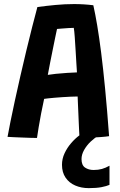

<svg xmlns="http://www.w3.org/2000/svg" viewBox="-20 -688 606 968"><path d="M532 147.5V244Q517.5 250.5 492 255.5Q466.5 260.5 427.5 260.5Q390 260.5 359.2 247.2Q328.5 234 310.5 207.5Q292.5 181 292.5 143Q292.5 112.5 305.5 84.8Q318.5 57 338.5 33.8Q358.5 10.5 380.2 -5.5Q402 -21.5 419 -28L473.5 -1.5Q456.5 7.5 437 26Q417.5 44.5 404.2 67.8Q391 91 391 114Q391 145 409 157Q427 169 452 169Q475 169 493.8 163.8Q512.5 158.5 532 147.5ZM166.5 7.5Q155 7.5 135.8 7Q116.5 6.5 94.5 5.5Q72.5 4.5 52 3.8Q31.5 3 18 2Q23 -27.5 32.8 -75Q42.5 -122.5 55.2 -181.5Q68 -240.5 82.8 -305Q97.5 -369.5 112.8 -433Q128 -496.5 142.5 -553.2Q157 -610 168.5 -652.5Q212.5 -658.5 260 -663Q307.5 -667.5 353.5 -667.5Q378 -667.5 402.5 -666Q427 -664.5 450.5 -661.5Q460.5 -617.5 470.2 -559.2Q480 -501 490 -422.5Q500 -344 510 -240.2Q520 -136.5 530 -1.5Q515 1 488.2 3Q461.5 5 432.5 6.2Q403.5 7.5 381 7.5Q380 -7 379 -27.2Q378 -47.5 377 -71Q376 -94.5 375 -118.2Q374 -142 373 -163.8Q372 -185.5 371.5 -201.5Q355.5 -201.5 335.5 -200.5Q315.5 -199.5 294.5 -198.2Q273.5 -197 254.8 -195.2Q236 -193.5 222 -192Q208 -190.5 202.5 -189.5Q194.5 -152.5 187.2 -115.2Q180 -78 174.8 -45.8Q169.5 -13.5 166.5 7.5ZM221 -310.5Q234.5 -313 261.8 -315.8Q289 -318.5 318.8 -320.5Q348.5 -322.5 368 -323Q367 -335.5 365.2 -366.2Q363.5 -397 361.2 -433.8Q359 -470.5 356.8 -502Q354.5 -533.5 352 -547.5Q343 -547.5 325.2 -546.5Q307.5 -545.5 291 -544Q274.5 -542.5 267.5 -542Q264.5 -528 259 -502Q253.5 -476 247 -443Q240.5 -410 233.5 -375.8Q226.5 -341.5 221 -310.5Z"/></svg>

Font: Grandstander Thin SemiBold
Style: Regular
Weight: 600
Version: Version 1.200